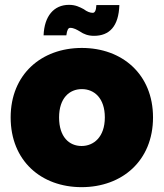

<svg xmlns="http://www.w3.org/2000/svg" viewBox="-20 -766 676 793"><path d="M612 -281C612 -459 485 -568 318 -568C151 -568 24 -459 24 -281C24 -102 150 7 317 7C484 7 612 -102 612 -281ZM224 -281C224 -361 267 -398 318 -398C369 -398 413 -361 413 -281C413 -200 367 -163 317 -163C266 -163 224 -200 224 -281ZM254 -620C257 -643 262 -651 270 -651C285 -651 298 -643 310 -636C326 -625 344 -618 368 -618C432 -618 470 -657 473 -745H378C377 -721 371 -713 363 -713C352 -713 339 -718 326 -728C309 -737 292 -746 265 -746C202 -746 163 -699 160 -620Z"/></svg>

Font: SVN-Poppins ExtraBold
Style: Regular
Weight: 800
Designer: Ninad Kale (Devanagari), Jonny Pinhorn (Latin)
Foundry: Indian Type Foundry
Version: Version 3.002 2017; ttfautohint (v1.8.3)